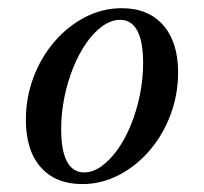

<svg xmlns="http://www.w3.org/2000/svg" viewBox="-20 -447 509 478"><path d="M184.7 11.3Q118.5 11.3 81.5 -30.6Q44.4 -72.6 44.4 -148.4Q44.4 -204 63.3 -254.4Q82.3 -304.8 115.7 -343.5Q149.2 -382.3 192.3 -404.4Q235.5 -426.6 283.1 -426.6Q349.2 -426.6 386.3 -384.3Q423.4 -341.9 423.4 -266.9Q423.4 -211.3 404.4 -160.9Q385.5 -110.5 352 -71.8Q318.5 -33.1 275.4 -10.9Q232.3 11.3 184.7 11.3ZM189.5 -17.7Q211.3 -17.7 232.7 -33.1Q254 -48.4 273 -75Q291.9 -101.6 306 -136.3Q320.2 -171 328.2 -210.5Q336.3 -250 336.3 -290.3Q336.3 -343.5 321.8 -370.6Q307.3 -397.6 279 -397.6Q257.3 -397.6 235.5 -382.3Q213.7 -366.9 195.2 -340.3Q176.6 -313.7 162.5 -279Q148.4 -244.4 140.3 -204.8Q132.3 -165.3 132.3 -125Q132.3 -71.8 146.8 -44.8Q161.3 -17.7 189.5 -17.7Z"/></svg>

Font: Playfair 5pt SemiExpanded Light Medium
Style: Italic
Weight: 500
Italic angle: -15.6°
Version: Version 2.001;gftools[0.9.30]